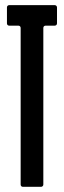

<svg xmlns="http://www.w3.org/2000/svg" viewBox="-20 -720 247 740"><path d="M155.8 -621.1Q151.9 -621.1 149.4 -618.7Q147 -616.2 147 -612.3V-8.8Q147 -4.9 144.3 -2.4Q141.6 0 138.2 0H68.4Q64.5 0 62 -2.4Q59.6 -4.9 59.6 -8.8V-612.3Q59.6 -616.2 57.1 -618.7Q54.7 -621.1 50.8 -621.1H15.6Q11.7 -621.1 9.3 -623.5Q6.8 -626 6.8 -629.9V-691.4Q6.8 -695.3 9.3 -697.8Q11.7 -700.2 15.6 -700.2H190.9Q194.3 -700.2 197 -697.8Q199.7 -695.3 199.7 -691.4V-629.9Q199.7 -626 197 -623.5Q194.3 -621.1 190.9 -621.1Z"/></svg>

Font: Silence Rounded
Style: Regular
Weight: 400
Designer: Lilo Joris
Foundry: Lilo Joris
Version: Version 1.019;Fontself Maker 3.5.7